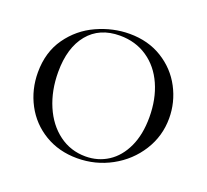

<svg xmlns="http://www.w3.org/2000/svg" viewBox="-113 -773 993 922"><g transform="rotate(20 383.0 -312.0)"><path d="M49 -312Q49 -415 101 -488.5Q153 -562 234.5 -599Q316 -636 401 -636Q496 -636 568 -591.5Q640 -547 678.5 -474Q717 -401 717 -319Q717 -228 669 -152Q621 -76 540.5 -32Q460 12 366 12Q273 12 200.5 -31.5Q128 -75 88.5 -149.5Q49 -224 49 -312ZM626 -291Q626 -384 593.5 -457Q561 -530 500.5 -571Q440 -612 360 -612Q256 -612 198 -541.5Q140 -471 140 -347Q140 -252 173 -175Q206 -98 265.5 -54Q325 -10 401 -10Q465 -10 516 -43Q567 -76 596.5 -139.5Q626 -203 626 -291Z"/></g></svg>

Font: Cormorant SC Medium
Style: Regular
Weight: 500
Designer: Christian Thalmann (Catharsis Fonts)
Foundry: Catharsis Fonts
Version: Version 4.000